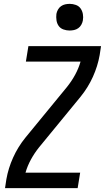

<svg xmlns="http://www.w3.org/2000/svg" viewBox="-20 -974 543 994"><path d="M6 0 13 -46Q23 -103 48 -158.5Q73 -214 112 -262L327 -524Q351 -554 369 -587Q387 -620 397 -655H114L127 -735H503L496 -689Q486 -632 461 -576.5Q436 -521 397 -473L182 -211Q158 -181 140 -148Q122 -115 112 -80H395L382 0ZM340 -816Q324 -816 308.5 -821.5Q293 -827 284 -839.5Q275 -852 272.5 -868.5Q270 -885 272 -902Q274 -913 280 -924Q286 -935 296 -942Q306 -949 317.5 -951.5Q329 -954 341 -954Q357 -954 372.5 -948.5Q388 -943 397 -930.5Q406 -918 409 -901.5Q412 -885 409 -868Q407 -857 401 -846Q395 -835 385 -828Q375 -821 363.5 -818.5Q352 -816 340 -816Z"/></svg>

Font: Iosevka Term Curly Md Obl
Style: Regular
Weight: 500
Italic angle: -9°
Designer: Belleve Invis
Foundry: Belleve Invis
Version: Version 32.3.0